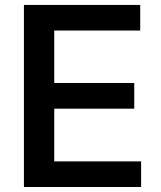

<svg xmlns="http://www.w3.org/2000/svg" viewBox="-20 -747 645 767"><path d="M75.6 0H543.7V-102.3H196.7V-312.9H516.3V-415.5H196.7V-625H540.1V-727.3H75.6Z"/></svg>

Font: Magic Ui Pro Semi Bold
Style: Regular
Weight: 600
Designer: Stefan Endress, Andreas Faust
Version: Version 1.000;FEAKit 1.0